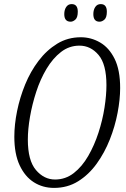

<svg xmlns="http://www.w3.org/2000/svg" viewBox="-20 -907 614 938"><path d="M244 11Q189 11 145.5 -16.5Q102 -44 76 -99.5Q50 -155 50 -239Q50 -298 63.5 -364.5Q77 -431 103 -494.5Q129 -558 168.5 -610Q208 -662 259.5 -693.5Q311 -725 375 -725Q425 -725 469 -699.5Q513 -674 540 -619.5Q567 -565 567 -477Q567 -422 554.5 -356Q542 -290 516.5 -225.5Q491 -161 452.5 -107.5Q414 -54 362 -21.5Q310 11 244 11ZM249 -30Q300 -30 340.5 -61.5Q381 -93 411 -145Q441 -197 461 -258.5Q481 -320 490.5 -381Q500 -442 500 -491Q500 -593 461.5 -638.5Q423 -684 368 -684Q318 -684 278 -653Q238 -622 207.5 -571Q177 -520 157 -458.5Q137 -397 126.5 -336Q116 -275 116 -225Q116 -123 155.5 -76.5Q195 -30 249 -30ZM466 -801Q436 -801 436 -838Q436 -859 445.5 -873Q455 -887 472 -887Q502 -887 502 -850Q502 -822 490.5 -811.5Q479 -801 466 -801ZM325 -801Q294 -801 294 -838Q294 -859 303.5 -873Q313 -887 330 -887Q360 -887 360 -850Q360 -822 348.5 -811.5Q337 -801 325 -801Z"/></svg>

Font: Noto Serif ExtraCondensed Light
Style: Italic
Weight: 300
Width: 2
Italic angle: -12°
Designer: Monotype Design Team
Foundry: Monotype Imaging Inc.
Version: Version 2.014; ttfautohint (v1.8.4.7-5d5b)